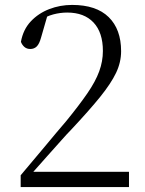

<svg xmlns="http://www.w3.org/2000/svg" viewBox="-20 -760 591 780"><path d="M64 0V-48Q116 -109 164 -167Q212 -225 249 -268Q302 -333 335 -381Q368 -429 383 -470Q398 -511 398 -553Q398 -628 360 -668.5Q322 -709 253 -709Q225 -709 196.5 -701.5Q168 -694 135 -673L175 -705L147 -608Q140 -582 129.5 -571.5Q119 -561 103 -561Q89 -561 79.5 -569Q70 -577 65 -590Q74 -640 105 -673Q136 -706 180 -723Q224 -740 273 -740Q371 -740 421.5 -690.5Q472 -641 472 -552Q472 -507 451.5 -464Q431 -421 387 -366.5Q343 -312 269 -233Q253 -217 227.5 -188Q202 -159 169 -122.5Q136 -86 102 -47L110 -77V-62H504V0Z"/></svg>

Font: Noto Serif SC ExtraLight Light
Style: Regular
Weight: 300
Version: Version 2.002-H1;hotconv 1.1.0;makeotfexe 2.6.0